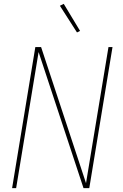

<svg xmlns="http://www.w3.org/2000/svg" viewBox="-20 -980 640 1000"><path d="M43 0 164 -735H194L428 -26L545 -735H566L445 0H415L181 -709L64 0ZM381 -811 292 -950 312 -960 397 -819Z"/></svg>

Font: Iosevka Curly Thin Extended
Style: Italic
Weight: 100
Width: 7
Italic angle: -9°
Monospace: yes
Designer: Belleve Invis
Foundry: Belleve Invis
Version: Version 11.1.0; ttfautohint (v1.8.3)